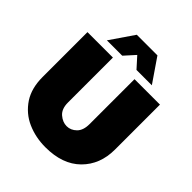

<svg xmlns="http://www.w3.org/2000/svg" viewBox="-249 -1068 1238 1238"><g transform="rotate(45 370.5 -449.0)"><path d="M373 16Q283.5 16 207.5 -17.5Q131.5 -51 84 -122.5Q40 -191 40 -291V-701H272V-291Q272 -233 304.5 -205Q337 -177 374 -177Q411 -177 440 -205.5Q469 -234 469 -291V-701H701V-291Q701 -155 615 -69.5Q529 16 373 16ZM576 -752H436L371 -824L306 -752H166L277 -914H465Z"/></g></svg>

Font: Argentum Novus Black
Style: Regular
Weight: 900
Designer: Julieta Ulanovsky (font) & Cristiano Sobral (main changes)
Foundry: Julieta Ulanovsky (font) & Cristiano Sobral (main changes)
Version: Version 3.00;November 27, 2020;FontCreator 13.0.0.2655 64-bi